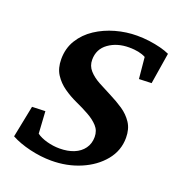

<svg xmlns="http://www.w3.org/2000/svg" viewBox="-112 -675 713 775"><g transform="rotate(20 244.0 -287.5)"><path d="M192.4 8.8Q147.5 8.8 100.1 -2.4Q52.7 -13.7 18.6 -32.2L45.9 -168.9L102.5 -170.9L108.4 -76.2Q126 -63.5 152.8 -56.2Q179.7 -48.8 207 -48.8Q242.2 -48.8 268.6 -59.6Q294.9 -70.3 310.1 -91.3Q325.2 -112.3 325.2 -140.6Q325.2 -168 308.1 -186.5Q291 -205.1 264.6 -219.7Q238.3 -234.4 208 -248Q177.7 -261.7 151.4 -280.3Q125 -298.8 107.9 -325.2Q90.8 -351.6 90.8 -390.6Q90.8 -437.5 113.3 -473.6Q135.7 -509.8 172.9 -534.2Q210 -558.6 255.4 -571.3Q300.8 -584 346.7 -584Q374 -584 399.9 -580.6Q425.8 -577.1 448.7 -571.3Q471.7 -565.4 488.3 -557.6L466.8 -423.8L413.1 -421.9L404.3 -513.7Q377 -528.3 333 -528.3Q281.2 -528.3 245.1 -502.4Q209 -476.6 209 -430.7Q209 -404.3 226.1 -385.3Q243.2 -366.2 270 -351.6Q296.9 -336.9 327.1 -321.8Q357.4 -306.6 384.3 -288.6Q411.1 -270.5 428.2 -244.6Q445.3 -218.8 445.3 -180.7Q445.3 -126 410.2 -83Q375 -40 317.4 -15.6Q259.8 8.8 192.4 8.8Z"/></g></svg>

Font: Crimson Pro SemiBold
Style: Italic
Weight: 600
Italic angle: -12°
Designer: Jacques Le Bailly
Foundry: Baron von Fonthausen
Version: Version 1.003